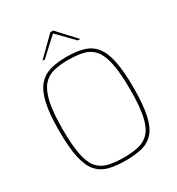

<svg xmlns="http://www.w3.org/2000/svg" viewBox="-214 -1055 1104 1195"><g transform="rotate(-30 338.0 -457.5)"><path d="M338 6Q271 6 220.5 -6.5Q170 -19 136.5 -56Q103 -93 86.5 -166.5Q70 -240 70 -361Q70 -483 87 -557.5Q104 -632 138 -671Q172 -710 222 -724Q272 -738 338 -738Q407 -738 457.5 -724Q508 -710 541 -671Q574 -632 590 -557.5Q606 -483 606 -361Q606 -240 589.5 -166.5Q573 -93 539.5 -56Q506 -19 456 -6.5Q406 6 338 6ZM338 -16Q402 -16 448.5 -28Q495 -40 524.5 -75.5Q554 -111 568 -179.5Q582 -248 582 -361Q582 -480 567.5 -551Q553 -622 523.5 -657.5Q494 -693 448 -704.5Q402 -716 338 -716Q279 -716 233.5 -704.5Q188 -693 157 -657.5Q126 -622 110 -551Q94 -480 94 -361Q94 -248 107 -179.5Q120 -111 149 -75.5Q178 -40 224.5 -28Q271 -16 338 -16ZM198 -791 330 -921H350L470 -791H452L340 -906L216 -791Z"/></g></svg>

Font: Exo Thin Thin
Style: Regular
Weight: 250
Version: Version 2.000